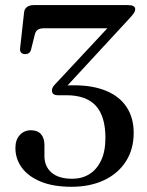

<svg xmlns="http://www.w3.org/2000/svg" viewBox="-20 -720 576 754"><path d="M230.5 -368.5 220.5 -381.5Q227 -383 235.2 -383.8Q243.5 -384.5 252.8 -384.8Q262 -385 271 -385Q344.5 -385 397 -363.2Q449.5 -341.5 477.2 -299.5Q505 -257.5 505 -198Q505 -134.5 474.8 -86.8Q444.5 -39 389.5 -12.8Q334.5 13.5 260.5 13.5Q189 13.5 140 -6.8Q91 -27 65.8 -61.5Q40.5 -96 40.5 -139Q40.5 -171 57.8 -189.8Q75 -208.5 101.5 -208.5Q127.5 -208.5 141 -193Q154.5 -177.5 154.5 -151V-107Q154.5 -66.5 182.5 -42.2Q210.5 -18 263.5 -18Q301.5 -18 330.8 -36Q360 -54 377 -89.8Q394 -125.5 394 -178.5Q394 -263.5 356.2 -304.8Q318.5 -346 240.5 -346H208Q195.5 -346 189.8 -350.8Q184 -355.5 184 -364.5Q184 -371.5 187.5 -377.8Q191 -384 202 -395L431.5 -641L435 -609H153Q137 -609 128.2 -603Q119.5 -597 116.5 -583.5L102 -525.5Q100 -517 94.2 -512.2Q88.5 -507.5 78.5 -507.5Q69 -507.5 63.2 -513.2Q57.5 -519 59 -531L74.5 -670.5Q75.5 -684.5 85.5 -692.2Q95.5 -700 113 -700H482.5Q497.5 -700 504.2 -696Q511 -692 511 -683Q511 -677 506 -669Q501 -661 485.5 -644.5Z"/></svg>

Font: Fraunces 24pt
Style: Regular
Weight: 400
Version: Version 1.000;[b76b70a41]